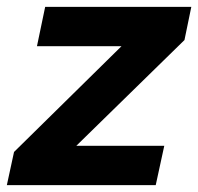

<svg xmlns="http://www.w3.org/2000/svg" viewBox="-49 -541 579 561"><path d="M-29 0 -8 -97 306 -406H59L83 -521H510L490 -424L174 -115H431L406 0Z"/></svg>

Font: Red Hat Display
Style: Bold Italic
Weight: 700
Italic angle: -12°
Designer: Pentagram / MCKL
Foundry: Pentagram / MCKL
Version: Version 1.003; Red Hat Display Bold Italic